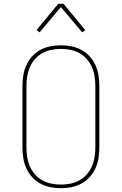

<svg xmlns="http://www.w3.org/2000/svg" viewBox="-20 -981 640 1009"><path d="M300 8Q272 8 244.5 2.5Q217 -3 192.5 -16Q168 -29 149 -50Q130 -71 118.5 -96.5Q107 -122 102.5 -149.5Q98 -177 98 -205V-530Q98 -558 102.5 -585.5Q107 -613 118.5 -638.5Q130 -664 149 -685Q168 -706 192.5 -719Q217 -732 244.5 -737.5Q272 -743 300 -743Q328 -743 355.5 -737.5Q383 -732 407.5 -719Q432 -706 451 -685Q470 -664 481.5 -638.5Q493 -613 497.5 -585.5Q502 -558 502 -530V-205Q502 -177 497.5 -149.5Q493 -122 481.5 -96.5Q470 -71 451 -50Q432 -29 407.5 -16Q383 -3 355.5 2.5Q328 8 300 8ZM300 -11Q325 -11 350 -16Q375 -21 397 -33Q419 -45 436 -64.5Q453 -84 463 -107Q473 -130 477 -155Q481 -180 481 -205V-530Q481 -555 477 -580Q473 -605 463 -628Q453 -651 436 -670.5Q419 -690 397 -702Q375 -714 350 -719Q325 -724 300 -724Q275 -724 250 -719Q225 -714 203 -702Q181 -690 164 -670.5Q147 -651 137 -628Q127 -605 123 -580Q119 -555 119 -530V-205Q119 -180 123 -155Q127 -130 137 -107Q147 -84 164 -64.5Q181 -45 203 -33Q225 -21 250 -16Q275 -11 300 -11ZM188 -811 172 -823 286 -961H314L371 -892L428 -823L412 -811L300 -944Z"/></svg>

Font: Iosevka Etoile Thin
Style: Regular
Weight: 100
Designer: Belleve Invis
Foundry: Belleve Invis
Version: Version 22.1.2; ttfautohint (v1.8.4)